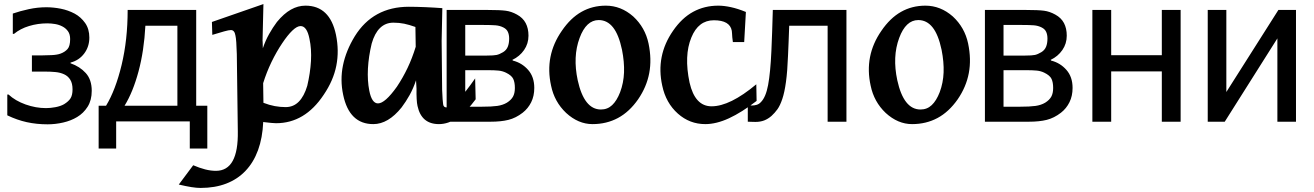

<svg xmlns="http://www.w3.org/2000/svg" viewBox="-20 -594 6411 937"><path d="M427.7 -150.9Q427.7 -105 407.7 -73.2Q387.7 -41.5 356.4 -22.9Q326.7 -4.9 288.6 3.9Q250.5 12.7 212.4 12.7Q158.7 12.7 110.8 2.2Q63 -8.3 15.6 -31.2V-132.8H21.5Q54.7 -102.1 104.7 -84.2Q154.8 -66.4 204.6 -66.4Q226.1 -66.4 250.7 -71Q275.4 -75.7 292.5 -85.4Q314.9 -99.1 324.5 -114.7Q334 -130.4 334 -157.7Q334 -187 323 -204.8Q312 -222.7 293 -231.4Q273.9 -240.2 250.2 -242.4Q226.6 -244.6 200.2 -244.6H135.7V-323.7H185.1Q203.6 -323.7 231.4 -325Q259.3 -326.2 275.9 -332.5Q296.9 -340.3 309.6 -354.7Q322.3 -369.1 322.3 -403.3Q322.3 -427.2 311.5 -441.9Q300.8 -456.5 284.7 -464.8Q268.1 -473.6 248.5 -476.8Q229 -480 210.9 -480Q164.6 -480 121.8 -467Q79.1 -454.1 48.3 -428.7H42.5V-527.8Q77.6 -540 120.4 -549.3Q163.1 -558.6 206.1 -558.6Q240.7 -558.6 276.6 -551.5Q312.5 -544.4 344.7 -527.3Q375 -510.7 395.5 -481.7Q416 -452.6 416 -410.6Q416 -366.2 390.9 -332.8Q365.7 -299.3 324.2 -288.6V-285.2Q369.6 -269.5 398.7 -237.3Q427.7 -205.1 427.7 -150.9Z M991.7 130.9H906.2V-1.5H546.9V130.9H461.4V-78.1H497.6Q543.9 -154.3 573.5 -277.1Q603 -399.9 603 -545.4H937.5V-78.1H991.7ZM845.7 -78.1V-468.3H689.5Q683.1 -346.2 656 -245.4Q628.9 -144.5 587.9 -78.1Z M922.9 212.4Q953.6 225.6 981.2 232.7Q1008.8 239.7 1033.7 239.7Q1144 239.7 1140.6 46.4L1135.7 -330.1Q1134.8 -363.8 1133.1 -387.5Q1131.3 -411.1 1128.9 -420.9Q1124.5 -447.3 1106.9 -447.3Q1096.7 -447.3 1074 -440.9Q1051.3 -434.6 1016.1 -423.8L1014.2 -486.8L1265.6 -574.2L1261.2 -392.1L1261.7 -393.1L1262.7 -358.4Q1275.4 -396 1293.2 -427.7Q1311 -459.5 1331.5 -486.8Q1365.2 -527.8 1399.7 -547.1Q1434.1 -566.4 1470.7 -566.4Q1589.8 -566.4 1619.6 -424.3Q1635.7 -346.2 1621.3 -273.4Q1606.9 -200.7 1559.6 -131.3Q1467.8 7.3 1327.1 7.3Q1319.3 7.3 1304 5.9Q1288.6 4.4 1268.6 2Q1268.1 2 1268.1 2Q1268.1 2 1264.6 1Q1261.2 78.6 1239.3 138.7Q1217.3 198.7 1178.2 239.7Q1139.2 280.8 1084 302Q1028.8 323.2 958.5 323.2Q939.9 323.2 913.8 319.1Q887.7 314.9 852.5 306.6ZM1265.6 -92.3Q1294.4 -81.1 1321 -76.2Q1347.7 -71.3 1374 -71.3Q1412.1 -71.3 1438.2 -97.9Q1464.4 -124.5 1479.5 -175.3Q1494.1 -237.3 1497.6 -296.1Q1501 -355 1490.2 -404.8Q1478 -466.8 1446.8 -466.8Q1429.7 -466.8 1406.7 -444.8Q1383.8 -422.9 1357.4 -383.3Q1329.1 -341.3 1304.9 -291.3Q1280.8 -241.2 1264.2 -188Z M2010.3 -202.1Q1997.1 -162.6 1979 -130.1Q1960.9 -97.7 1939.9 -69.8Q1874.5 11.7 1801.8 11.7Q1684.6 11.7 1654.8 -130.9Q1639.2 -203.6 1653.8 -275.1Q1668.5 -346.7 1711.4 -417Q1755.9 -488.8 1822 -524.9Q1888.2 -561 1975.1 -561Q1992.2 -561 2012.9 -560.5Q2033.7 -560.1 2055.4 -559.1Q2077.1 -558.1 2098.6 -556.9Q2120.1 -555.7 2138.7 -554.2L2135.3 -394V-395L2137.7 -155.3Q2138.7 -127.4 2140.1 -109.6Q2141.6 -91.8 2142.6 -85Q2144.5 -69.8 2159.2 -69.8Q2200.7 -69.8 2298.8 -211.4L2301.3 -109.4Q2212.4 11.7 2122.1 11.7Q2036.6 11.7 2017.6 -76.7Q2014.6 -89.4 2013.4 -111.3Q2012.2 -133.3 2012.7 -161.1ZM2007.3 -462.4Q1977.5 -473.1 1952.6 -478.3Q1927.7 -483.4 1899.9 -483.4Q1861.3 -483.4 1834.7 -457.5Q1808.1 -431.6 1793.9 -381.3Q1778.8 -318.8 1775.6 -259.5Q1772.5 -200.2 1782.2 -151.4Q1794.4 -89.4 1824.7 -89.4Q1858.9 -89.4 1917 -170.9Q1946.3 -214.8 1969 -262.5Q1991.7 -310.1 2008.8 -365.7Z M2587.4 -165Q2587.4 -125.5 2572.3 -95Q2557.1 -64.5 2530.8 -43.9Q2497.6 -18.1 2461.2 -9Q2424.8 0 2374 0H2159.7V-545.4H2359.9Q2419.9 -545.4 2447.8 -541.7Q2475.6 -538.1 2502.9 -522.9Q2531.7 -507.3 2545.4 -481.4Q2559.1 -455.6 2559.1 -419.9Q2559.1 -380.9 2537.6 -349.9Q2516.1 -318.8 2480.5 -301.8L2482.9 -298.3Q2527.3 -287.1 2557.4 -252.9Q2587.4 -218.8 2587.4 -165ZM2464.8 -405.8Q2464.8 -424.3 2458.7 -438Q2452.6 -451.7 2437.5 -459.5Q2419.9 -468.8 2398.2 -470.5Q2376.5 -472.2 2337.9 -472.2H2250.5V-322.8H2356Q2389.6 -322.8 2403.8 -325.9Q2418 -329.1 2435.1 -339.4Q2451.2 -349.1 2458 -365.7Q2464.8 -382.3 2464.8 -405.8ZM2492.7 -164.6Q2492.7 -192.4 2484.6 -209.2Q2476.6 -226.1 2449.2 -239.3Q2432.1 -247.6 2412.6 -249.5Q2393.1 -251.5 2358.4 -251.5H2250.5V-73.2H2330.1Q2379.4 -73.2 2406.7 -77.1Q2434.1 -81.1 2453.6 -92.8Q2474.1 -105.5 2483.4 -122.1Q2492.7 -138.7 2492.7 -164.6Z M2871.6 11.7Q2802.2 11.7 2742.7 -43Q2685.5 -97.2 2669.4 -175.8Q2637.2 -321.8 2721.7 -443.4Q2764.2 -505.9 2817.6 -536.1Q2871.1 -566.4 2936.5 -566.4Q3010.3 -566.4 3070.3 -513.7Q3128.4 -460 3145 -381.8Q3161.1 -304.7 3148.4 -237.3Q3135.7 -169.9 3094.2 -109.4Q3051.3 -47.9 2995.6 -18.1Q2939.9 11.7 2871.6 11.7ZM2912.6 -59.6Q2944.8 -59.6 2967.5 -81.1Q2990.2 -102.5 3006.3 -144Q3023.4 -189.5 3025.4 -240.5Q3027.3 -291.5 3015.6 -350.6Q3000 -424.8 2971.7 -460.4Q2943.4 -496.1 2901.9 -496.1Q2840.8 -496.1 2808.6 -408.7Q2791.5 -362.8 2789.3 -311.3Q2787.1 -259.8 2799.3 -202.6Q2830.6 -59.6 2912.6 -59.6Z M3672.4 -101.6Q3599.6 -45.4 3537.6 -16.8Q3475.6 11.7 3421.9 11.7Q3345.7 11.7 3288.1 -39.6Q3229.5 -91.8 3211.9 -175.8Q3179.7 -321.3 3264.6 -443.8Q3307.6 -506.3 3362.8 -536.4Q3418 -566.4 3485.4 -566.4Q3513.2 -566.4 3546.9 -559.1Q3580.6 -551.8 3620.1 -535.6L3611.8 -388.7H3556.6L3553.7 -412.1Q3552.7 -422.9 3552.5 -430.7Q3552.2 -438.5 3551.3 -443.8Q3542 -495.1 3463.9 -495.1Q3388.2 -495.1 3354 -411.1Q3317.4 -323.2 3345.2 -190.9Q3371.6 -75.2 3452.6 -75.2Q3542.5 -75.2 3670.9 -182.6Z M4110.8 0H4019V-468.3H3831.5Q3830.1 -427.7 3828.6 -390.4Q3827.1 -353 3825.7 -322.8Q3822.8 -246.1 3815.7 -194.3Q3808.6 -142.6 3797.9 -111.3Q3787.1 -79.1 3774.2 -61Q3761.2 -43 3745.1 -28.3Q3728.5 -13.7 3709.5 -6.3Q3690.4 1 3666.5 1Q3658.7 1 3646.5 0.5Q3634.3 0 3629.4 0V-80.1H3634.3Q3637.7 -80.1 3641.4 -79.6Q3645 -79.1 3649.9 -79.1Q3661.6 -79.1 3672.9 -82.5Q3684.1 -85.9 3692.9 -95.2Q3717.3 -119.1 3728.5 -179Q3739.7 -238.8 3744.6 -346.2Q3746.6 -386.2 3748.3 -440.9Q3750 -495.6 3751.5 -545.4H4110.8Z M4431.2 11.7Q4361.8 11.7 4302.2 -43Q4245.1 -97.2 4229 -175.8Q4196.8 -321.8 4281.2 -443.4Q4323.7 -505.9 4377.2 -536.1Q4430.7 -566.4 4496.1 -566.4Q4569.8 -566.4 4629.9 -513.7Q4688 -460 4704.6 -381.8Q4720.7 -304.7 4708 -237.3Q4695.3 -169.9 4653.8 -109.4Q4610.8 -47.9 4555.2 -18.1Q4499.5 11.7 4431.2 11.7ZM4472.2 -59.6Q4504.4 -59.6 4527.1 -81.1Q4549.8 -102.5 4565.9 -144Q4583 -189.5 4585 -240.5Q4586.9 -291.5 4575.2 -350.6Q4559.6 -424.8 4531.2 -460.4Q4502.9 -496.1 4461.4 -496.1Q4400.4 -496.1 4368.2 -408.7Q4351.1 -362.8 4348.9 -311.3Q4346.7 -259.8 4358.9 -202.6Q4390.1 -59.6 4472.2 -59.6Z M5214.4 -165Q5214.4 -125.5 5199.2 -95Q5184.1 -64.5 5157.7 -43.9Q5124.5 -18.1 5088.1 -9Q5051.8 0 5001 0H4786.6V-545.4H4986.8Q5046.9 -545.4 5074.7 -541.7Q5102.5 -538.1 5129.9 -522.9Q5158.7 -507.3 5172.4 -481.4Q5186 -455.6 5186 -419.9Q5186 -380.9 5164.6 -349.9Q5143.1 -318.8 5107.4 -301.8L5109.9 -298.3Q5154.3 -287.1 5184.3 -252.9Q5214.4 -218.8 5214.4 -165ZM5091.8 -405.8Q5091.8 -424.3 5085.7 -438Q5079.6 -451.7 5064.5 -459.5Q5046.9 -468.8 5025.1 -470.5Q5003.4 -472.2 4964.8 -472.2H4877.4V-322.8H4982.9Q5016.6 -322.8 5030.8 -325.9Q5044.9 -329.1 5062 -339.4Q5078.1 -349.1 5085 -365.7Q5091.8 -382.3 5091.8 -405.8ZM5119.6 -164.6Q5119.6 -192.4 5111.6 -209.2Q5103.5 -226.1 5076.2 -239.3Q5059.1 -247.6 5039.6 -249.5Q5020 -251.5 4985.4 -251.5H4877.4V-73.2H4957Q5006.3 -73.2 5033.7 -77.1Q5061 -81.1 5080.6 -92.8Q5101.1 -105.5 5110.4 -122.1Q5119.6 -138.7 5119.6 -164.6Z M5741.7 0H5649.9V-245.6H5402.8V0H5311V-545.4H5402.8V-324.7H5649.9V-545.4H5741.7Z M6304.7 0H6213.9V-406.7L5957 0H5874V-545.4H5964.8V-145L6218.8 -545.4H6304.7Z"/></svg>

Font: IranNastaliq
Style: Regular
Weight: 400
Designer: Hossein Zahedi
Version: Version 1.5